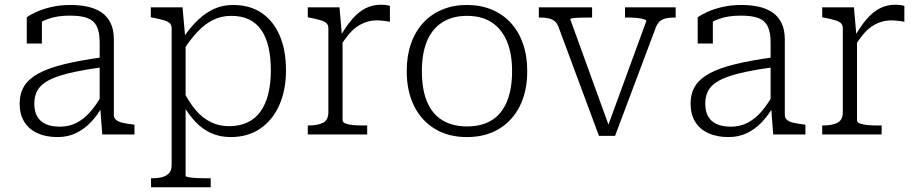

<svg xmlns="http://www.w3.org/2000/svg" viewBox="-20 -568 3874 811"><path d="M412 -326V-284Q345 -275 296 -264.5Q247 -254 214 -241.5Q181 -229 161.5 -213Q142 -197 133.5 -176.5Q125 -156 125 -130Q125 -98 137 -76.5Q149 -55 173 -44Q197 -33 233 -33Q273 -33 305 -50Q337 -67 363 -97.5Q389 -128 412 -169V-118Q391 -80 363 -51Q335 -22 300.5 -5.5Q266 11 223 11Q174 11 138 -5.5Q102 -22 82.5 -53.5Q63 -85 63 -130Q63 -173 82 -204Q101 -235 142 -257.5Q183 -280 250 -296.5Q317 -313 412 -326ZM412 0 403 -118 401 -122V-389Q401 -431 389 -456Q377 -481 350 -491.5Q323 -502 276 -502Q221 -502 183 -488Q145 -474 123 -455Q121 -461 122.5 -467.5Q124 -474 129 -480.5Q134 -487 141 -490.5Q148 -494 157 -494V-384H93V-495Q108 -506 134.5 -518Q161 -530 197.5 -538.5Q234 -547 278 -547Q318 -547 351.5 -539.5Q385 -532 409.5 -515Q434 -498 447.5 -470Q461 -442 461 -401V-83Q461 -69 471 -61Q481 -53 499.5 -49Q518 -45 543 -42L548 -41V0Z M870 223H618V185H621Q647 185 665.5 180Q684 175 694.5 163Q705 151 705 129V-448Q705 -463 696.5 -470.5Q688 -478 670.5 -483Q653 -488 627 -493L617 -495V-537H751L763 -403L764 -394V175Q764 178 777 180.5Q790 183 808.5 184Q827 185 845 185H870ZM954 11Q910 11 873.5 -5Q837 -21 807 -52Q777 -83 752 -127L757 -179Q780 -134 808 -101.5Q836 -69 871 -52Q906 -35 948 -35Q991 -35 1024.5 -50.5Q1058 -66 1080 -96.5Q1102 -127 1113 -171Q1124 -215 1124 -271Q1124 -326 1114 -369Q1104 -412 1083.5 -441.5Q1063 -471 1031.5 -486Q1000 -501 957 -501Q915 -501 880.5 -484Q846 -467 815.5 -435Q785 -403 756 -358L753 -407Q783 -452 815.5 -483Q848 -514 884.5 -530.5Q921 -547 964 -547Q1037 -547 1086.5 -512.5Q1136 -478 1162 -416.5Q1188 -355 1188 -271Q1188 -188 1160 -124.5Q1132 -61 1079.5 -25Q1027 11 954 11Z M1627 -543V-476Q1619 -478 1609.5 -479Q1600 -480 1591 -481Q1582 -482 1574 -482Q1548 -482 1526 -474.5Q1504 -467 1485.5 -453.5Q1467 -440 1450 -419Q1433 -398 1416 -371L1415 -410Q1441 -456 1467 -486.5Q1493 -517 1523 -532.5Q1553 -548 1588 -548Q1600 -548 1611.5 -546.5Q1623 -545 1627 -543ZM1280 0V-38H1283Q1322 -38 1344.5 -49.5Q1367 -61 1367 -94V-448Q1367 -463 1358.5 -470.5Q1350 -478 1333 -483Q1316 -488 1290 -493L1280 -495V-537H1414L1425 -411L1427 -413V-60Q1427 -51 1440.5 -46Q1454 -41 1473.5 -39.5Q1493 -38 1511 -38H1531V0Z M2207 -268Q2207 -182 2175.5 -119.5Q2144 -57 2087 -23Q2030 11 1952 11Q1875 11 1818 -23Q1761 -57 1729.5 -119.5Q1698 -182 1698 -268Q1698 -332 1716 -383.5Q1734 -435 1767.5 -471.5Q1801 -508 1848 -527.5Q1895 -547 1952 -547Q2010 -547 2057 -527.5Q2104 -508 2137.5 -471.5Q2171 -435 2189 -383.5Q2207 -332 2207 -268ZM1762 -268Q1762 -191 1783.5 -139Q1805 -87 1848 -60.5Q1891 -34 1952 -34Q2015 -34 2057 -60Q2099 -86 2121 -138.5Q2143 -191 2143 -268Q2143 -342 2121 -394Q2099 -446 2057 -473.5Q2015 -501 1952 -501Q1891 -501 1848 -473.5Q1805 -446 1783.5 -394Q1762 -342 1762 -268Z M2710 -479Q2710 -484 2698 -487.5Q2686 -491 2666.5 -492.5Q2647 -494 2625 -494H2620V-537H2834V-494H2830Q2808 -494 2792.5 -490.5Q2777 -487 2766.5 -477.5Q2756 -468 2749 -449L2578 6H2510L2341 -449Q2335 -468 2324 -477.5Q2313 -487 2297.5 -490.5Q2282 -494 2260 -494H2256V-537H2481V-494H2476Q2454 -494 2434 -493.5Q2414 -493 2401.5 -491.5Q2389 -490 2389 -486L2558 -20L2545 -28Z M3246 -326V-284Q3179 -275 3130 -264.5Q3081 -254 3048 -241.5Q3015 -229 2995.5 -213Q2976 -197 2967.5 -176.5Q2959 -156 2959 -130Q2959 -98 2971 -76.5Q2983 -55 3007 -44Q3031 -33 3067 -33Q3107 -33 3139 -50Q3171 -67 3197 -97.5Q3223 -128 3246 -169V-118Q3225 -80 3197 -51Q3169 -22 3134.5 -5.5Q3100 11 3057 11Q3008 11 2972 -5.5Q2936 -22 2916.5 -53.5Q2897 -85 2897 -130Q2897 -173 2916 -204Q2935 -235 2976 -257.5Q3017 -280 3084 -296.5Q3151 -313 3246 -326ZM3246 0 3237 -118 3235 -122V-389Q3235 -431 3223 -456Q3211 -481 3184 -491.5Q3157 -502 3110 -502Q3055 -502 3017 -488Q2979 -474 2957 -455Q2955 -461 2956.5 -467.5Q2958 -474 2963 -480.5Q2968 -487 2975 -490.5Q2982 -494 2991 -494V-384H2927V-495Q2942 -506 2968.5 -518Q2995 -530 3031.5 -538.5Q3068 -547 3112 -547Q3152 -547 3185.5 -539.5Q3219 -532 3243.5 -515Q3268 -498 3281.5 -470Q3295 -442 3295 -401V-83Q3295 -69 3305 -61Q3315 -53 3333.5 -49Q3352 -45 3377 -42L3382 -41V0Z M3800 -543V-476Q3792 -478 3782.5 -479Q3773 -480 3764 -481Q3755 -482 3747 -482Q3721 -482 3699 -474.5Q3677 -467 3658.5 -453.5Q3640 -440 3623 -419Q3606 -398 3589 -371L3588 -410Q3614 -456 3640 -486.5Q3666 -517 3696 -532.5Q3726 -548 3761 -548Q3773 -548 3784.5 -546.5Q3796 -545 3800 -543ZM3453 0V-38H3456Q3495 -38 3517.5 -49.5Q3540 -61 3540 -94V-448Q3540 -463 3531.5 -470.5Q3523 -478 3506 -483Q3489 -488 3463 -493L3453 -495V-537H3587L3598 -411L3600 -413V-60Q3600 -51 3613.5 -46Q3627 -41 3646.5 -39.5Q3666 -38 3684 -38H3704V0Z"/></svg>

Font: Roboto Serif 20pt ExtraLight
Style: Regular
Weight: 250
Version: Version 1.008